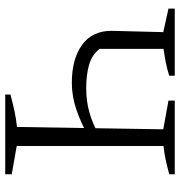

<svg xmlns="http://www.w3.org/2000/svg" viewBox="3 -692 689 735"><g transform="rotate(90 347.5 -324.5)"><path d="M342 0V-20Q375 -29 405.5 -35.5Q436 -42 466 -45L475 -605L365 -625V-649H647V-628Q622 -621 595.5 -615Q569 -609 539 -606V-44L647 -25V0ZM297 -255Q206 -255 152 -294Q98 -333 98 -407L103 -605L13 -625V-649H270V-628Q246 -620 220.5 -615Q195 -610 167 -606V-361Q190 -332 228 -321Q266 -310 319 -310Q366 -310 409.5 -322Q453 -334 499 -360V-317Q453 -291 401.5 -273Q350 -255 297 -255Z"/></g></svg>

Font: Piazzolla 24pt Light
Style: Regular
Weight: 300
Designer: Juan Pablo del Peral
Foundry: Huerta Tipografica
Version: Version 2.005